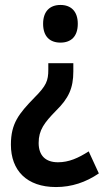

<svg xmlns="http://www.w3.org/2000/svg" viewBox="-20 -563 423 775"><path d="M294 -467C294 -518 266 -543 224 -543C182 -543 154 -518 154 -467C154 -415 182 -391 224 -391C267 -391 294 -416 294 -467ZM276 -275V-308H175V-282C175 -237 167 -217 119 -169C56 -104 24 -65 24 21C24 125 88 192 206 192C269 192 326 173 379 137L338 48C296 75 258 92 214 92C164 92 136 65 136 14C136 -38 159 -68 206 -116C257 -166 276 -207 276 -275Z"/></svg>

Font: Noto Sans Tamil Condensed SemiBold
Style: Regular
Weight: 600
Width: 3
Designer: Jelle Bosma - Monotype Design Team
Foundry: Monotype Imaging Inc.
Version: Version 2.004